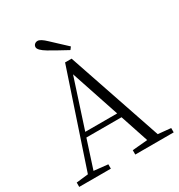

<svg xmlns="http://www.w3.org/2000/svg" viewBox="-215 -1082 1141 1225"><g transform="rotate(-30 356.0 -470.0)"><path d="M242 0V-32L139 -43L206 -250H465L534 -42L422 -32V0H705V-32L611 -41L376 -733H328L97 -42L9 -32V0ZM334 -642 453 -285H218ZM411 -803C398 -815 379 -833 353 -857C332 -877 316 -892 305 -902C279 -927 259 -940 244 -940C227 -940 213 -928 213 -911C213 -896 231 -878 266 -857C306 -834 350 -809 397 -784Z"/></g></svg>

Font: AllPunType Light
Style: Regular
Weight: 300
Version: 1.0